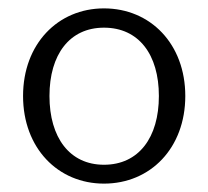

<svg xmlns="http://www.w3.org/2000/svg" viewBox="-20 -730 497 458"><path d="M228 -292C339 -292 422 -377 422 -501C422 -625 339 -710 228 -710C118 -710 35 -625 35 -501C35 -377 118 -292 228 -292ZM228 -664C311 -664 359 -600 359 -501C359 -402 311 -337 228 -337C146 -337 98 -402 98 -501C98 -600 146 -664 228 -664Z"/></svg>

Font: Repo Light
Style: Regular
Weight: 300
Designer: Stefan Peev
Foundry: Context Ltd
Version: Version 001.502